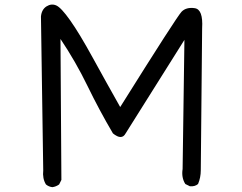

<svg xmlns="http://www.w3.org/2000/svg" viewBox="-20 -774 1040 826"><path d="M205.1 31.2Q189.5 29.3 177.7 19.5Q162.1 -5.9 166 -41L156.2 -703.1Q159.2 -733.4 180.2 -746.6Q201.2 -759.8 222.2 -750.5Q243.2 -741.2 282.2 -686Q321.3 -630.9 378.9 -525.9Q436.5 -420.9 497.1 -313.5Q741.2 -703.1 761.2 -723.6Q781.2 -744.1 817.9 -738.8Q854.5 -733.4 849.6 -652.3Q843.8 -74.2 843.8 -42Q843.8 -9.8 832 17.6Q818.4 29.3 796.9 27.3L777.3 17.6Q759.8 -9.8 765.6 -46.9L773.4 -602.5L520.5 -200.2Q503.9 -168.9 465.8 -200.2Q407.2 -299.8 356.4 -404.3Q305.7 -508.8 240.2 -606.4L244.1 0L234.4 19.5Q220.7 29.3 205.1 31.2Z"/></svg>

Font: JasonHandwriting2
Style: Regular
Weight: 400
Version: Version 1.05.10